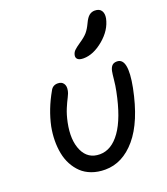

<svg xmlns="http://www.w3.org/2000/svg" viewBox="-143 -906 865 992"><g transform="rotate(-20 289.0 -409.5)"><path d="M356 -592.8Q334.5 -592.8 324.7 -601.1Q314.9 -609.4 317.9 -624Q320.8 -638.2 330.8 -648.2Q340.8 -658.2 365.2 -674.8Q394.5 -694.3 408.9 -710.9Q423.3 -727.5 437 -756.8Q449.7 -784.2 463.1 -794.7Q476.6 -805.2 493.2 -805.2Q519 -805.2 529.5 -789.1Q540 -772.9 535.2 -747.1Q522.5 -686.5 466.3 -639.6Q410.2 -592.8 356 -592.8ZM265.1 -14.2Q224.6 -14.2 191.7 -26.4Q158.7 -38.6 136.2 -60.1Q113.8 -81.5 98.4 -110.4Q83 -139.2 76.4 -173.6Q69.8 -208 70.3 -244.9Q70.8 -281.7 78.1 -319.8Q96.7 -407.7 145 -492.2Q157.2 -517.1 185.1 -517.1Q206.5 -517.1 216.6 -502.7Q226.6 -488.3 222.2 -465.8Q219.7 -450.2 209.2 -430.4Q198.7 -410.6 186 -380.4Q173.3 -350.1 165 -310.1Q146 -217.8 173.3 -158Q200.7 -98.1 266.1 -98.1Q330.6 -98.1 379.6 -167.2Q428.7 -236.3 456.1 -374Q462.4 -404.3 465.3 -435.3Q468.3 -466.3 471.2 -481Q475.1 -499.5 484.4 -509.3Q493.7 -519 511.2 -519Q573.7 -519 543 -361.8Q508.3 -188 434.6 -101.1Q360.8 -14.2 265.1 -14.2Z"/></g></svg>

Font: Shantell Sans Bouncy
Style: Italic
Weight: 400
Italic angle: -11.31°
Designer: Stephen Nixon, Anya Danilova, Shantell Martin
Foundry: Arrow Type
Version: Version 1.006;[9816181b4]